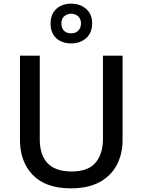

<svg xmlns="http://www.w3.org/2000/svg" viewBox="-20 -1018 778 1048"><path d="M649 -252Q649 -178 618 -118.5Q587 -59 524.5 -24.5Q462 10 366 10Q230 10 159.5 -62.5Q89 -135 89 -254V-714H197V-259Q197 -82 371 -82Q461 -82 501.5 -130Q542 -178 542 -260V-714H649ZM369 -781Q318 -781 287 -809.5Q256 -838 256 -890Q256 -940 287 -969Q318 -998 369 -998Q417 -998 450 -969.5Q483 -941 483 -891Q483 -839 450.5 -810Q418 -781 369 -781ZM369 -836Q392 -836 407 -850.5Q422 -865 422 -890Q422 -915 406.5 -929Q391 -943 369 -943Q346 -943 330.5 -929Q315 -915 315 -890Q315 -865 329 -850.5Q343 -836 369 -836Z"/></svg>

Font: Noto Sans Arabic Med
Style: Regular
Weight: 500
Designer: Monotype Design Team, Nadine Chahine, Nizar Qandah and Khaled Hosny
Foundry: Monotype Imaging Inc.
Version: Version 2.012; ttfautohint (v1.8.4.7-5d5b)